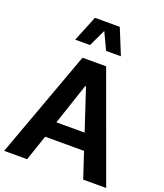

<svg xmlns="http://www.w3.org/2000/svg" viewBox="-171 -1080 1015 1191"><g transform="rotate(20 336.5 -484.0)"><path d="M209.1 -169.4H465.6L521.8 0H673.4L415.1 -709.1H259.1L0 0H151.6ZM335.3 -549.8H340.2L430.4 -277H243.8ZM479.9 -798.9 411 -968.1H247L178.3 -798.9H276.1L329.2 -911.1L382.3 -798.9Z"/></g></svg>

Font: Estedad VF
Style: Regular
Weight: 100
Designer: Amin Abedi
Version: Version 7.3